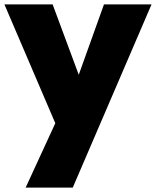

<svg xmlns="http://www.w3.org/2000/svg" viewBox="-25 -581 705 868"><path d="M660 -561 304 267H91L225 -24L-5 -561H213L331 -243L445 -561Z"/></svg>

Font: DVN-Poppins ExtBd
Style: Regular
Weight: 800
Designer: Ninad Kale (Devanagari), Jonny Pinhorn (Latin)
Foundry: Indian Type Foundry
Version: 4.004